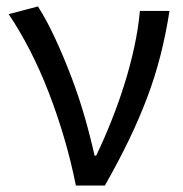

<svg xmlns="http://www.w3.org/2000/svg" viewBox="-20 -577 568 597"><path d="M216 0Q201 -75 179.5 -148Q158 -221 131.5 -289.5Q105 -358 73.5 -419.5Q42 -481 7 -533L98 -557Q126 -513 152.5 -455.5Q179 -398 202.5 -336Q226 -274 244 -211Q262 -148 274 -93H279Q304 -145 326.5 -201.5Q349 -258 367 -315.5Q385 -373 397.5 -430.5Q410 -488 415 -543H507Q496 -472 479 -405Q462 -338 437 -272Q412 -206 379.5 -139Q347 -72 306 0H216Z"/></svg>

Font: SpoqaHanSansJP-Regular
Style: Regular
Weight: 400
Designer: [Source Han Sans]
Ryoko NISHIZUKA  (kana & ideographs); Paul D. Hunt (Latin, Greek & Cyrillic); Wenlong ZHANG  (bopomofo
Foundry: Spoqa (http://bi.spoqa.com)
Version: Version 1.002.20150607